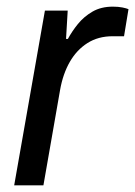

<svg xmlns="http://www.w3.org/2000/svg" viewBox="-20 -558 407 578"><path d="M22.7 0 115.2 -526H183.8L178.8 -440.7H184.3Q196.5 -463.4 214.4 -485.6Q232.4 -507.8 258.2 -522.9Q284.1 -538 319.8 -538Q336 -538 348.6 -535.5Q361.2 -532.9 366.8 -530.4L353.4 -448.9H319Q275.6 -448.9 243.2 -428.3Q210.8 -407.7 190.1 -371.6Q169.4 -335.5 160.9 -287.3L110.7 0Z"/></svg>

Font: Archivo Variable SemiBold
Style: Italic
Weight: 600
Italic angle: -10°
Designer: Hector Gatti
Foundry: Omnibus-Type
Version: Version 2.001